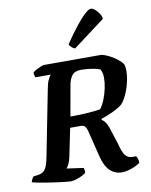

<svg xmlns="http://www.w3.org/2000/svg" viewBox="-118 -1058 890 1133"><g transform="rotate(-10 326.5 -491.5)"><path d="M211 0Q204 0 181.5 -2.5Q159 -5 129 -9Q99 -13 69 -18Q39 -23 16 -27.5Q-7 -32 -15 -35Q-12 -46 -7.5 -54.5Q-3 -63 1 -67L31 -71Q58 -75 72.5 -95Q87 -115 98 -175L174 -562Q179 -592 189 -614Q199 -636 207 -641H114Q112 -645 109.5 -653Q107 -661 108 -671Q115 -678 129 -685.5Q143 -693 156.5 -698.5Q170 -704 175 -704H522Q545 -698 569 -685.5Q593 -673 613 -657Q633 -641 643 -626Q649 -611 649 -589Q649 -554 640 -516Q631 -478 616 -445.5Q601 -413 584 -395Q563 -377 525 -359.5Q487 -342 456 -332L455 -326Q472 -315 482.5 -295.5Q493 -276 502 -243L526 -169Q539 -116 554.5 -97.5Q570 -79 597 -79H618Q623 -73 626.5 -61.5Q630 -50 630 -38Q607 -21 575.5 -10.5Q544 0 520 0Q478 0 448.5 -28.5Q419 -57 404 -119L366 -273Q362 -289 354.5 -300.5Q347 -312 327 -312H264L230 -147Q225 -121 216.5 -103.5Q208 -86 201 -79L301 -65Q303 -62 304.5 -53.5Q306 -45 305 -35Q288 -21 259.5 -10.5Q231 0 211 0ZM277 -377Q327 -377 375.5 -380Q424 -383 457 -389Q473 -410 485.5 -441Q498 -472 505 -505.5Q512 -539 512 -568Q512 -602 499 -620Q487 -626 465.5 -630Q444 -634 422.5 -636Q401 -638 388 -638Q348 -638 332 -616.5Q316 -595 310 -563ZM374 -768Q362 -772 352.5 -781.5Q343 -791 340 -798Q376 -852 409 -894Q442 -936 467.5 -959.5Q493 -983 505 -983Q515 -983 528.5 -972.5Q542 -962 553 -945.5Q564 -929 566 -912Z"/></g></svg>

Font: Texturina 72pt 72pt ExtraBold
Style: Italic
Weight: 800
Italic angle: -11°
Designer: Guillermo Torres Carreño
Foundry: Omnibus-Type
Version: Version 1.002; ttfautohint (v1.8.3)